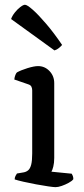

<svg xmlns="http://www.w3.org/2000/svg" viewBox="-20 -773 348 793"><path d="M209.4 0Q201.6 0 179 -3.3Q156.4 -6.5 128.8 -11.7Q101.2 -16.9 76.8 -22.4Q52.4 -28 40.6 -32Q40.6 -39.5 43.9 -46.2Q47.2 -52.8 50 -56.4L77.7 -61.1Q88.7 -63.1 96.6 -69.9Q104.5 -76.6 108.8 -92.9Q113 -109.1 113 -139.1V-399.9Q113 -408.1 109.8 -414.8Q106.6 -421.5 97.4 -424.5L39.1 -444.6Q40.1 -455 43.4 -463Q46.6 -471 50 -474Q66.3 -483.1 93.6 -491.6Q121 -500 137.2 -500Q165 -500 184.5 -479.5Q204 -459 204 -429.8V-120.5Q204 -100 200.1 -84.8Q196.2 -69.7 192.4 -63.9L276.1 -55.6Q278.4 -52.4 280.6 -46.7Q282.9 -41 282.9 -33Q277.7 -25.4 263.7 -17.9Q249.8 -10.3 235 -5.2Q220.2 0 209.4 0ZM205 -564.8 25.8 -694.4Q30.6 -708 41.3 -721.4Q52 -734.9 64.1 -744.1Q76.2 -753.3 83.2 -753.3Q92 -753.3 115.3 -732.8Q138.6 -712.2 170.6 -674.7Q202.7 -637.3 236.5 -587.4Q232.7 -582.6 224 -575.2Q215.3 -567.8 205 -564.8Z"/></svg>

Font: Texturina Medium
Style: Regular
Weight: 500
Designer: Guillermo Torres Carreño
Foundry: Omnibus-Type
Version: Version 1.003